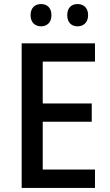

<svg xmlns="http://www.w3.org/2000/svg" viewBox="-20 -928 544 948"><path d="M131 -853C131 -816 154 -798 183 -798C211 -798 234 -816 234 -853C234 -891 211 -908 183 -908C154 -908 131 -891 131 -853ZM312 -853C312 -816 334 -798 363 -798C391 -798 415 -816 415 -853C415 -891 391 -908 363 -908C334 -908 312 -891 312 -853ZM449 0V-91H191V-327H433V-417H191V-624H449V-714H87V0Z"/></svg>

Font: Noto Sans Gujarati SemiCondensed Medium
Style: Regular
Weight: 500
Width: 4
Designer: Jelle Bosma - Monotype Design Team, Universal Thirst
Foundry: Monotype Imaging Inc.
Version: Version 2.106